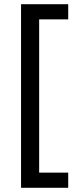

<svg xmlns="http://www.w3.org/2000/svg" viewBox="-20 -734 369 912"><path d="M304 158H80V-714H304V-642H166V86H304Z"/></svg>

Font: Noto Sans Tifinagh APT
Style: Regular
Weight: 400
Designer: JamraPatel
Foundry: JamraPatel LLC
Version: Version 2.006; ttfautohint (v1.8.4.7-5d5b)